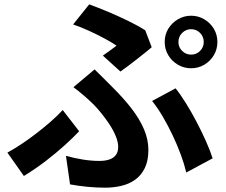

<svg xmlns="http://www.w3.org/2000/svg" viewBox="-20 -810 1040 884"><path d="M801.5 -616.5Q801.5 -592.5 818.7 -575.5Q835.9 -558.5 859.9 -558.5Q884.1 -558.5 901.1 -575.5Q918.1 -592.5 918.1 -616.5Q918.1 -641.3 901.1 -658.4Q884.1 -675.6 859.9 -675.6Q835.9 -675.6 818.7 -658.4Q801.5 -641.3 801.5 -616.5ZM738.3 -616.5Q738.3 -650.4 754.7 -677.5Q771.2 -704.7 799.1 -721.1Q827 -737.6 859.9 -737.6Q893 -737.6 920.6 -721.1Q948.2 -704.7 964.6 -677.5Q980.9 -650.4 980.9 -616.5Q980.9 -583.4 964.6 -555.9Q948.2 -528.4 920.6 -512Q893 -495.7 859.9 -495.7Q827 -495.7 799.1 -512Q771.2 -528.4 754.7 -555.9Q738.3 -583.4 738.3 -616.5ZM453.6 -553.9Q471.7 -566.3 488.9 -579.2Q506.1 -592.1 516.6 -599.7Q495.4 -614.5 462.6 -632.1Q429.8 -649.7 392.4 -667Q354.9 -684.4 316.7 -697.5L390.8 -789.9Q432.3 -774.7 478.8 -755.2Q525.4 -735.6 570.2 -713.8Q615.1 -692 648.7 -670.5L678.5 -592.5Q668.9 -583.9 651 -569.7Q633.1 -555.5 611.8 -538.7Q590.4 -521.9 570.1 -506.5Q549.8 -491.2 534.5 -480.6ZM283.6 -92.6Q324.9 -81.1 363.3 -75.1Q401.7 -69.1 437.8 -69.1Q463.5 -69.1 483.1 -75.5Q502.7 -81.9 513.4 -96.3Q524.2 -110.6 524.2 -133.6Q524.2 -156.2 512.8 -183.5Q501.5 -210.9 483.6 -238Q465.8 -265.1 446.2 -289.1Q426.7 -313.1 410.3 -329.6Q391.6 -348.2 367.2 -369.1Q342.9 -390.1 318.1 -408.6L415.5 -490.5Q438.1 -468.2 457.9 -448.6Q477.8 -429 496.9 -409.4Q550.9 -356.1 587.9 -307.4Q624.8 -258.7 644 -212.4Q663.2 -166 663.2 -119.7Q663.2 -69.9 646.7 -36.2Q630.2 -2.5 602.3 17.4Q574.4 37.3 538.6 45.7Q502.7 54.1 464.3 54.1Q422.8 54.1 380.9 49.9Q338.9 45.7 302.5 38.9ZM837.6 -15.8Q828.7 -53.7 812.5 -97.9Q796.2 -142 775 -186.7Q753.9 -231.4 729.8 -272.5Q705.8 -313.5 680.3 -345.1L788.4 -403.3Q811.7 -374.4 836.7 -333.8Q861.8 -293.3 885.4 -248.3Q909 -203.2 928.4 -159.6Q947.8 -115.9 959 -81ZM344.5 -205.7Q316.8 -176.5 277.7 -141Q238.6 -105.6 191 -69Q143.4 -32.5 90 0.3L14.1 -107.4Q46.4 -124.9 81.6 -148.5Q116.9 -172.1 151.3 -198.9Q185.7 -225.6 216.1 -252.3Q246.4 -279 268.7 -303.4Z"/></svg>

Font: Noto Sans JP
Style: Regular
Weight: 100
Designer: Ryoko NISHIZUKA 西塚涼子 (kana, bopomofo & ideographs); Paul D. Hunt (Latin, Greek & Cyrillic); Sandoll Communications 산돌커뮤니
Foundry: Adobe
Version: Version 2.004;hotconv 1.0.118;makeotfexe 2.5.65603